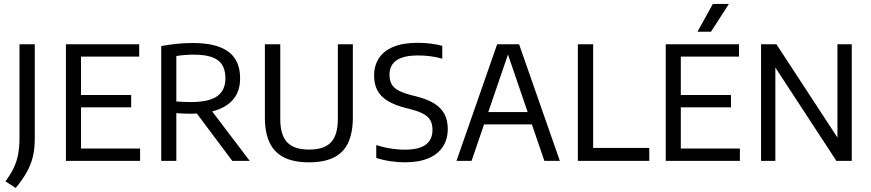

<svg xmlns="http://www.w3.org/2000/svg" viewBox="-20 -821 4447 980"><path d="M60 138.5 8 104.5Q34 69.5 49.8 36.5Q65.5 3.5 72.5 -33.2Q79.5 -70 79.5 -117.5V-595H157.5V-112Q157.5 -63 147.8 -21.8Q138 19.5 116.2 58.2Q94.5 97 60 138.5Z M316.5 0V-595H690.5V-532H393.5V-63H695V0ZM370 -273V-336H649.5V-273Z M803 0V-586Q838.5 -592.5 878.5 -597Q918.5 -601.5 964.5 -601.5Q1085.5 -601.5 1145.5 -557.2Q1205.5 -513 1205.5 -422.5Q1206 -362.5 1176.8 -322Q1147.5 -281.5 1091.2 -261Q1035 -240.5 954.5 -240.5Q935.5 -240.5 916.2 -241.2Q897 -242 880 -243.5V0ZM1165.5 0 957.5 -278H1043.5L1254.5 0ZM953 -300Q1046.5 -300 1088.5 -330Q1130.5 -360 1130.5 -421.5Q1130.5 -484.5 1092.5 -513.2Q1054.5 -542 969.5 -542Q943.5 -542 922.5 -540.2Q901.5 -538.5 880 -535V-303Q901 -302 916.5 -301Q932 -300 953 -300Z M1557.5 7.5Q1480 7.5 1430.2 -17.2Q1380.5 -42 1356.2 -92.8Q1332 -143.5 1332 -222V-595H1410.5V-213.5Q1410.5 -132.5 1445.5 -95Q1480.5 -57.5 1557.5 -57.5Q1635 -57.5 1669.8 -95Q1704.5 -132.5 1704.5 -213.5V-595H1781V-222Q1781 -143.5 1757.2 -92.8Q1733.5 -42 1684 -17.2Q1634.5 7.5 1557.5 7.5Z M2046.5 7.5Q2011.5 7.5 1972.8 1.8Q1934 -4 1900.5 -15V-80.5Q1925.5 -72.5 1950.8 -67.2Q1976 -62 2000.5 -59.5Q2025 -57 2047.5 -57Q2095.5 -57 2126.8 -68.8Q2158 -80.5 2172.8 -103Q2187.5 -125.5 2187.5 -158.5Q2187.5 -185.5 2177.8 -204.8Q2168 -224 2144 -238Q2120 -252 2077.5 -263L2047.5 -271Q1966.5 -291.5 1928 -330.2Q1889.5 -369 1889.5 -435.5Q1889.5 -486 1913.8 -523.5Q1938 -561 1987.2 -581.8Q2036.5 -602.5 2112 -602.5Q2144 -602.5 2177.8 -598.5Q2211.5 -594.5 2237.5 -587V-521.5Q2207.5 -530 2176.5 -534Q2145.5 -538 2114.5 -538Q2062 -538 2029.8 -526.2Q1997.5 -514.5 1982.8 -492.5Q1968 -470.5 1968 -440Q1968 -398.5 1990.8 -375.8Q2013.5 -353 2076.5 -336L2106.5 -328.5Q2161.5 -314.5 2196.5 -292.8Q2231.5 -271 2248.5 -239Q2265.5 -207 2265.5 -163.5Q2265.5 -110.5 2240.5 -72.2Q2215.5 -34 2166.8 -13.2Q2118 7.5 2046.5 7.5Z M2310 0 2517.5 -595H2629.5L2837.5 0H2758.5L2567 -559.5H2578.5L2387 0ZM2420 -186 2437.5 -249H2709.5L2726.5 -186Z M2929.5 0V-595H3007.5V-66H3294V0Z M3378 0V-595H3752V-532H3455V-63H3756.5V0ZM3431.5 -273V-336H3711V-273ZM3540 -659 3618.5 -801H3700.5L3609 -659Z M3864.5 0V-595H3943L4271 -93.5H4254.5V-595H4327.5V0H4249L3921 -501.5H3937.5V0Z"/></svg>

Font: Encode Sans SC SemiCondensed
Style: Regular
Weight: 400
Width: 4
Designer: Multiple Designers
Foundry: Impallari Type
Version: Version 3.002